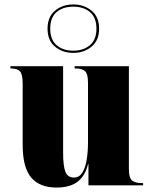

<svg xmlns="http://www.w3.org/2000/svg" viewBox="-20 -834 689 864"><path d="M234 10Q158 10 120 -35.5Q82 -81 82 -182V-456Q82 -500 70 -513Q58 -526 29 -526H27V-536H264V-148Q264 -88 274 -61.5Q284 -35 313 -35Q336 -35 350 -56.5Q364 -78 370 -114.5Q376 -151 376 -195V-462Q376 -501 363 -513.5Q350 -526 320 -526H316V-536H560V-73Q560 -34 574 -22Q588 -10 620 -10H624V0H378V-95H376Q364 -44 330 -17Q296 10 234 10ZM310 -596Q261 -596 227.5 -624Q194 -652 194 -705Q194 -758 227.5 -786Q261 -814 310 -814Q358 -814 392 -786Q426 -758 426 -705Q426 -652 392 -624Q358 -596 310 -596ZM310 -606Q356 -606 385 -631Q414 -656 414 -705Q414 -755 385 -779.5Q356 -804 310 -804Q263 -804 234.5 -779.5Q206 -755 206 -705Q206 -656 234.5 -631Q263 -606 310 -606Z"/></svg>

Font: Noto Serif Display SemiCondensed Black
Style: Regular
Weight: 900
Width: 4
Designer: Monotype Design Team
Foundry: Monotype Imaging Inc.
Version: Version 2.009